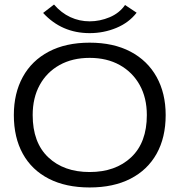

<svg xmlns="http://www.w3.org/2000/svg" viewBox="-20 -815 790 846"><path d="M375 11Q270 11 195 -27.5Q120 -66 80.5 -137.5Q41 -209 41 -308Q41 -404 80.5 -476Q120 -548 195 -587.5Q270 -627 375 -627Q480 -627 555 -587.5Q630 -548 670 -476Q710 -404 710 -308Q710 -209 670 -137.5Q630 -66 555 -27.5Q480 11 375 11ZM375 -57Q489 -57 558 -122Q627 -187 627 -308Q627 -384 595.5 -440.5Q564 -497 507.5 -528.5Q451 -560 375 -560Q299 -560 242.5 -528.5Q186 -497 155 -440.5Q124 -384 124 -308Q124 -187 192.5 -122Q261 -57 375 -57ZM531 -793 582 -759Q548 -715 492.5 -692Q437 -669 375 -669Q252 -669 170 -758L218 -795Q250 -758 290 -739.5Q330 -721 375 -721Q420 -721 463 -739Q506 -757 531 -793Z"/></svg>

Font: Inconsolata ExtraExpanded
Style: Regular
Weight: 400
Width: 8
Monospace: yes
Designer: Raph Levien, Cyreal, Brenton Simpson
Foundry: Raph Levien, Cyreal, Google
Version: Version 3.000; ttfautohint (v1.8.2.53-6de2)